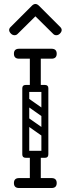

<svg xmlns="http://www.w3.org/2000/svg" viewBox="-20 -945 355 965"><path d="M157 -486Q130 -486 130 -512V-671Q130 -697 157 -697Q185 -697 185 -671V-512Q185 -486 157 -486ZM76 -650Q50 -650 50 -675Q50 -700 76 -700H239Q265 -700 265 -675Q265 -650 239 -650ZM76 0Q50 0 50 -25Q50 -50 76 -50H239Q265 -50 265 -25Q265 0 239 0ZM92 -501Q92 -518 109 -518H206Q223 -518 223 -501Q223 -483 207 -483H109Q102 -483 97 -487.5Q92 -492 92 -501ZM92 -170Q92 -187 109 -187H206Q223 -187 223 -170Q223 -152 207 -152H109Q102 -152 97 -156.5Q92 -161 92 -170ZM157 -3Q130 -3 130 -29V-158Q130 -184 157 -184Q185 -184 185 -158V-29Q185 -3 157 -3ZM98 -350Q108 -363 121 -354L215 -288Q229 -279 218 -263Q208 -250 195 -259L101 -325Q96 -329 94.5 -336Q93 -343 98 -350ZM98 -448Q108 -461 121 -452L215 -386Q229 -377 218 -361Q208 -348 195 -357L101 -423Q96 -427 94.5 -434Q93 -441 98 -448ZM205 -152Q188 -152 188 -169V-501Q188 -518 205 -518Q223 -518 223 -502V-170Q223 -152 205 -152ZM109 -152Q92 -152 92 -169V-501Q92 -518 109 -518Q127 -518 127 -502V-170Q127 -152 109 -152ZM68 -774Q62 -768 53 -768Q43 -768 35 -776Q26 -785 26 -794Q26 -802 33 -809L140 -916Q149 -925 158 -925Q167 -925 176 -916L283 -809Q290 -802 290 -794Q290 -785 281 -776Q273 -768 263 -768Q254 -768 248 -774L158 -863Z"/></svg>

Font: Nsibidi Libre Uzo
Style: Regular
Weight: 400
Designer: Oluwaseun Badejo
Version: Version 1.021